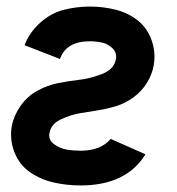

<svg xmlns="http://www.w3.org/2000/svg" viewBox="-20 -558 540 586"><path d="M226 8Q184 8 144 -1Q104 -10 71.5 -32.5Q39 -55 24 -93.5Q9 -132 16 -173Q22 -205 42.5 -234.5Q63 -264 94 -281Q125 -298 158 -304.5Q191 -311 222.5 -314.5Q254 -318 291 -332Q328 -346 334 -378Q337 -397 323.5 -410.5Q310 -424 291.5 -428Q273 -432 254 -432Q182 -432 163 -378L55 -420Q69 -458 102 -488Q135 -518 174.5 -528Q214 -538 254 -538Q294 -538 332.5 -528.5Q371 -519 400.5 -495.5Q430 -472 443 -434.5Q456 -397 449 -358Q444 -330 428 -304.5Q412 -279 387.5 -261Q363 -243 335.5 -234.5Q308 -226 280 -221.5Q252 -217 224.5 -212.5Q197 -208 166.5 -194Q136 -180 131 -152Q127 -131 145 -118Q163 -105 183.5 -101.5Q204 -98 226 -98Q287 -98 318 -134L424 -87Q365 8 226 8Z"/></svg>

Font: Iosevka SS08
Style: Bold Italic
Weight: 700
Italic angle: -10°
Monospace: yes
Designer: Belleve Invis
Foundry: Belleve Invis
Version: 2.1.0; ttfautohint (v1.8.2)